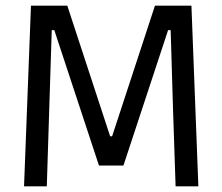

<svg xmlns="http://www.w3.org/2000/svg" viewBox="-20 -659 786 679"><path d="M145.5 0H65L89.5 -639H218L369.5 -177H376.5L528 -639H657L681.5 0H601L592 -269.5L583.5 -552.5H574.5L416.5 -73.5H330L172 -552.5H163L154 -269Z"/></svg>

Font: Anek Kannada Medium
Style: Regular
Weight: 400
Version: Version 1.003